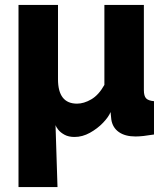

<svg xmlns="http://www.w3.org/2000/svg" viewBox="-20 -545 679 778"><path d="M55 213V-525H215V-224Q215 -125 292 -125Q320 -125 350 -142.5Q380 -160 403 -201V-525H563V-180Q563 -156 572 -146.5Q581 -137 604 -135V0Q580 4 561.5 6Q543 8 529 8Q487 8 461.5 -10Q436 -28 431 -61L428 -91Q420 -71 397.5 -47.5Q375 -24 344.5 -7Q314 10 282 10Q258 10 241.5 1Q225 -8 216 -19.5Q207 -31 205 -38L213 213Z"/></svg>

Font: Raleway ExtraBold
Style: Regular
Weight: 800
Designer: Matt McInerney, Pablo Impallari, Rodrigo Fuenzalida
Foundry: Matt McInerney, Pablo Impallari, Rodrigo Fuenzalida
Version: Version 4.026